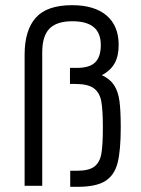

<svg xmlns="http://www.w3.org/2000/svg" viewBox="-20 -717 545 741"><path d="M251 -58H277Q323 -58 344 -74Q365 -90 371 -123Q377 -156 377 -225Q377 -292 371 -325.5Q365 -359 342.5 -376Q320 -393 271 -393H250V-455H277Q326 -455 347.5 -476.5Q369 -498 369 -543Q369 -590 341.5 -612.5Q314 -635 259 -635Q199 -635 171 -606.5Q143 -578 143 -515V0H75V-506Q75 -600 118 -648.5Q161 -697 258 -697Q345 -697 391.5 -657Q438 -617 438 -544Q438 -500 422 -472Q406 -444 373 -427Q405 -412 420.5 -388Q436 -364 441 -327.5Q446 -291 446 -225Q446 -137 434 -89Q422 -41 386.5 -18.5Q351 4 280 4H251Z"/></svg>

Font: D-DIN
Style: Regular
Weight: 400
Designer: Charles Nix
Foundry: Datto Inc.
Version: Version 1.00